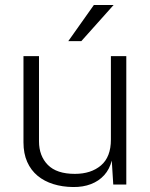

<svg xmlns="http://www.w3.org/2000/svg" viewBox="-20 -743 603 773"><path d="M274 10Q231 9.5 194.8 -1.8Q158.5 -13 131.5 -35.2Q104.5 -57.5 89.5 -91.2Q74.5 -125 74.5 -170V-517H137V-174Q137 -115.5 172.5 -79.2Q208 -43 281.5 -43Q346.5 -43 386.5 -77Q426.5 -111 426.5 -181V-517H488.5V0H436L430 -96.5Q421 -61.5 399.5 -37.8Q378 -14 346.2 -1.8Q314.5 10.5 274 10ZM358 -723H437.5L307.5 -577.5H255Z"/></svg>

Font: Public Sans Thin ExtraLight
Style: Regular
Weight: 250
Version: Version 1.007